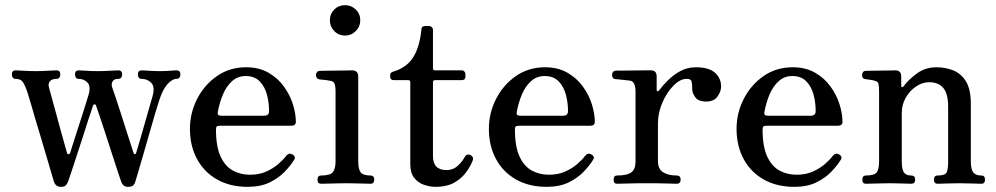

<svg xmlns="http://www.w3.org/2000/svg" viewBox="-20 -713 3864 745"><path d="M216 12Q196 12 189 -9Q187 -16 179.5 -41Q172 -66 161.5 -102Q151 -138 139 -178Q127 -218 116 -255Q105 -292 97.5 -318.5Q90 -345 87 -353Q77 -383 68.5 -395Q60 -407 40 -407Q33 -407 29.5 -412Q26 -417 26 -424Q26 -440 40 -440Q51 -440 72 -438.5Q93 -437 118 -437Q142 -437 166 -438.5Q190 -440 200 -440Q214 -440 214 -424Q214 -417 210.5 -412Q207 -407 200 -407Q181 -407 173.5 -397.5Q166 -388 170 -374Q172 -366 179.5 -339Q187 -312 196.5 -277Q206 -242 215.5 -207Q225 -172 232 -148Q239 -124 240 -120Q242 -114 246 -114.5Q250 -115 252 -119Q254 -126 261 -148Q268 -170 277.5 -199.5Q287 -229 296.5 -258.5Q306 -288 313 -310.5Q320 -333 322 -340Q334 -376 320.5 -391.5Q307 -407 285 -407Q278 -407 274.5 -412Q271 -417 271 -424Q271 -440 285 -440Q295 -440 314.5 -438.5Q334 -437 359 -437Q384 -437 406.5 -438.5Q429 -440 439 -440Q454 -440 454 -424Q454 -417 450.5 -412Q447 -407 439 -407Q422 -407 416.5 -396.5Q411 -386 415 -375Q418 -367 427 -340Q436 -313 447.5 -277.5Q459 -242 470 -207Q481 -172 489 -148Q497 -124 498 -120Q500 -114 503.5 -114.5Q507 -115 508 -119Q510 -125 516.5 -147Q523 -169 531.5 -198.5Q540 -228 548.5 -258Q557 -288 563.5 -310.5Q570 -333 572 -340Q582 -376 567 -391.5Q552 -407 529 -407Q522 -407 518.5 -412Q515 -417 515 -424Q515 -440 529 -440Q540 -440 558.5 -438.5Q577 -437 601 -437Q625 -437 640 -438.5Q655 -440 665 -440Q680 -440 680 -424Q680 -417 676.5 -412Q673 -407 665 -407Q648 -407 629 -385.5Q610 -364 596 -318Q592 -307 582.5 -274.5Q573 -242 561 -200Q549 -158 537 -116.5Q525 -75 516 -45Q507 -15 505 -8Q502 2 496 7Q490 12 476 12Q457 12 450 -9Q447 -16 437.5 -45.5Q428 -75 415 -115Q402 -155 389 -195Q376 -235 366 -264.5Q356 -294 353 -302Q352 -308 347.5 -308Q343 -308 341 -303Q334 -284 323.5 -251Q313 -218 301 -180.5Q289 -143 277 -107Q265 -71 256.5 -44.5Q248 -18 244 -8Q240 2 234.5 7Q229 12 216 12Z M941 12Q873 12 822.5 -16.5Q772 -45 744.5 -96Q717 -147 717 -213Q717 -275 745 -329.5Q773 -384 822 -418Q871 -452 935 -452Q985 -452 1021.5 -431Q1058 -410 1081.5 -377.5Q1105 -345 1116.5 -308.5Q1128 -272 1128 -240Q1128 -225 1109 -225H834Q824 -225 821 -222Q818 -219 818 -211Q818 -144 836 -105.5Q854 -67 884 -51Q914 -35 950 -35Q986 -35 1013.5 -47.5Q1041 -60 1060.5 -77Q1080 -94 1091 -109Q1102 -122 1116 -113Q1130 -104 1120 -91Q1108 -71 1084.5 -46.5Q1061 -22 1026 -5Q991 12 941 12ZM838 -264H1005Q1024 -264 1024 -282Q1024 -314 1016 -345Q1008 -376 988 -397Q968 -418 933 -418Q903 -418 881 -398.5Q859 -379 845.5 -347.5Q832 -316 825 -278Q822 -264 838 -264Z M1226 0Q1212 0 1212 -16Q1212 -32 1226 -32Q1261 -32 1271.5 -45Q1282 -58 1282 -87V-356Q1282 -382 1277 -390.5Q1272 -399 1258 -400Q1251 -402 1238 -403Q1225 -404 1219 -405Q1206 -408 1206 -422Q1206 -428 1210 -433Q1214 -438 1220 -438Q1223 -438 1240.5 -438.5Q1258 -439 1280.5 -439Q1303 -439 1322 -439.5Q1341 -440 1346 -440Q1370 -440 1370 -416V-87Q1370 -58 1379 -45Q1388 -32 1418 -32Q1432 -32 1432 -16Q1432 0 1418 0Q1408 0 1379 -1Q1350 -2 1326 -2Q1310 -2 1289 -1.5Q1268 -1 1250.5 -0.5Q1233 0 1226 0ZM1319 -575Q1294 -575 1277 -592.5Q1260 -610 1260 -634Q1260 -659 1277 -676Q1294 -693 1319 -693Q1343 -693 1360.5 -676Q1378 -659 1378 -634Q1378 -610 1360.5 -592.5Q1343 -575 1319 -575Z M1671 12Q1648 12 1625 4Q1602 -4 1587 -23Q1572 -42 1572 -76V-394Q1572 -402 1564 -402H1509Q1494 -402 1494 -416V-422Q1494 -428 1498.5 -431.5Q1503 -435 1509 -436Q1559 -452 1583.5 -491Q1608 -530 1615 -597Q1615 -612 1629 -612H1645Q1651 -612 1655.5 -607.5Q1660 -603 1660 -597V-448Q1660 -440 1668 -440H1771Q1778 -440 1782 -435.5Q1786 -431 1786 -426V-416Q1786 -402 1771 -402H1668Q1660 -402 1660 -394V-107Q1660 -53 1713 -53Q1738 -53 1756 -69.5Q1774 -86 1784 -105Q1789 -113 1795 -113.5Q1801 -114 1808 -110Q1820 -102 1813 -87Q1803 -63 1785.5 -40.5Q1768 -18 1740 -3Q1712 12 1671 12Z M2101 12Q2033 12 1982.5 -16.5Q1932 -45 1904.5 -96Q1877 -147 1877 -213Q1877 -275 1905 -329.5Q1933 -384 1982 -418Q2031 -452 2095 -452Q2145 -452 2181.5 -431Q2218 -410 2241.5 -377.5Q2265 -345 2276.5 -308.5Q2288 -272 2288 -240Q2288 -225 2269 -225H1994Q1984 -225 1981 -222Q1978 -219 1978 -211Q1978 -144 1996 -105.5Q2014 -67 2044 -51Q2074 -35 2110 -35Q2146 -35 2173.5 -47.5Q2201 -60 2220.5 -77Q2240 -94 2251 -109Q2262 -122 2276 -113Q2290 -104 2280 -91Q2268 -71 2244.5 -46.5Q2221 -22 2186 -5Q2151 12 2101 12ZM1998 -264H2165Q2184 -264 2184 -282Q2184 -314 2176 -345Q2168 -376 2148 -397Q2128 -418 2093 -418Q2063 -418 2041 -398.5Q2019 -379 2005.5 -347.5Q1992 -316 1985 -278Q1982 -264 1998 -264Z M2374 0Q2361 0 2361 -16Q2361 -32 2374 -32Q2413 -32 2429.5 -44Q2446 -56 2446 -86V-356Q2446 -397 2425 -400Q2420 -401 2408 -402Q2396 -403 2384.5 -404.5Q2373 -406 2368 -406Q2355 -407 2355 -422Q2355 -437 2369 -439Q2372 -439 2391 -439Q2410 -439 2434.5 -439.5Q2459 -440 2479.5 -440Q2500 -440 2506 -440Q2528 -440 2528 -416V-363Q2528 -360 2531 -359Q2534 -358 2537 -362Q2553 -383 2574 -403.5Q2595 -424 2621.5 -438Q2648 -452 2680 -452Q2730 -452 2754 -431Q2778 -410 2778 -377Q2778 -358 2764 -338.5Q2750 -319 2721 -319Q2689 -319 2677.5 -336Q2666 -353 2666 -366Q2666 -387 2663.5 -397Q2661 -407 2644 -407Q2619 -407 2593 -380.5Q2567 -354 2550 -314.5Q2533 -275 2533 -235V-88Q2533 -57 2553 -44.5Q2573 -32 2606 -32Q2621 -32 2621 -16Q2621 0 2606 0Q2596 0 2568 -1Q2540 -2 2489 -2Q2446 -2 2415.5 -1Q2385 0 2374 0Z M3062 12Q2994 12 2943.5 -16.5Q2893 -45 2865.5 -96Q2838 -147 2838 -213Q2838 -275 2866 -329.5Q2894 -384 2943 -418Q2992 -452 3056 -452Q3106 -452 3142.5 -431Q3179 -410 3202.5 -377.5Q3226 -345 3237.5 -308.5Q3249 -272 3249 -240Q3249 -225 3230 -225H2955Q2945 -225 2942 -222Q2939 -219 2939 -211Q2939 -144 2957 -105.5Q2975 -67 3005 -51Q3035 -35 3071 -35Q3107 -35 3134.5 -47.5Q3162 -60 3181.5 -77Q3201 -94 3212 -109Q3223 -122 3237 -113Q3251 -104 3241 -91Q3229 -71 3205.5 -46.5Q3182 -22 3147 -5Q3112 12 3062 12ZM2959 -264H3126Q3145 -264 3145 -282Q3145 -314 3137 -345Q3129 -376 3109 -397Q3089 -418 3054 -418Q3024 -418 3002 -398.5Q2980 -379 2966.5 -347.5Q2953 -316 2946 -278Q2943 -264 2959 -264Z M3340 0Q3326 0 3326 -16Q3326 -32 3340 -32Q3372 -32 3381.5 -44Q3391 -56 3391 -86V-358Q3391 -376 3389 -386.5Q3387 -397 3373 -400Q3366 -402 3355.5 -403.5Q3345 -405 3338 -406Q3325 -407 3325 -422Q3325 -428 3328.5 -433Q3332 -438 3339 -438Q3342 -438 3358 -438.5Q3374 -439 3394 -439Q3414 -439 3431 -439.5Q3448 -440 3454 -440Q3477 -440 3477 -416V-379Q3477 -375 3479.5 -374.5Q3482 -374 3486 -378Q3506 -405 3538.5 -428.5Q3571 -452 3613 -452Q3648 -452 3678.5 -440Q3709 -428 3728 -397.5Q3747 -367 3747 -310V-88Q3747 -57 3756 -44.5Q3765 -32 3788 -32Q3802 -32 3802 -16Q3802 0 3788 0Q3778 0 3752.5 -1Q3727 -2 3703 -2Q3678 -2 3653.5 -1Q3629 0 3618 0Q3604 0 3604 -16Q3604 -32 3618 -32Q3647 -32 3653 -44Q3659 -56 3659 -86V-298Q3659 -350 3640 -372Q3621 -394 3585 -394Q3559 -394 3534.5 -377.5Q3510 -361 3494.5 -334Q3479 -307 3479 -274V-88Q3479 -57 3487 -44.5Q3495 -32 3516 -32Q3531 -32 3531 -16Q3531 0 3516 0Q3506 0 3483 -1Q3460 -2 3435 -2Q3410 -2 3380.5 -1Q3351 0 3340 0Z"/></svg>

Font: Zen Old Mincho Medium
Style: Regular
Weight: 500
Designer: Yoshimichi Ohira
Foundry: Positype
Version: Version 1.500